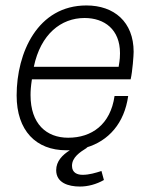

<svg xmlns="http://www.w3.org/2000/svg" viewBox="-20 -541 596 704"><path d="M459 -250C466 -280 470 -339 470 -351C470 -461 398 -521 297 -521C118 -521 41 -348 41 -191C41 -62 112 10 223 10H236C209 27 186 50 186 83C186 129 230 143 273 143C302 143 333 135 361 119L352 86C330 93 307 100 283 100C264 100 244 93 244 67C244 36 273 17 297 2L301 0H296C378 -24 436 -89 450 -189H400C385 -84 316 -36 230 -36C150 -36 92 -87 92 -192C92 -208 93 -224 97 -250ZM290 -475C363 -475 420 -433 420 -346C420 -336 420 -325 415 -296H104C129 -416 204 -475 290 -475Z"/></svg>

Font: Chivo Light
Style: Italic
Weight: 300
Italic angle: -8°
Designer: Hector Gatti
Foundry: Omnibus-Type
Version: Version 1.003;PS 001.003;hotconv 1.0.70;makeotf.lib2.5.58329